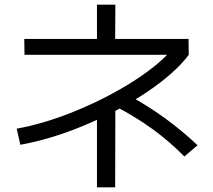

<svg xmlns="http://www.w3.org/2000/svg" viewBox="-20 -762 904 815"><path d="M710 -551.8 729.5 -529.3H84L83 -596.7H391.6V-742.2H469.7L468.8 -596.7H780.3L781.2 -529.3Q723.6 -452.1 605 -372.1Q486.3 -292 341.8 -231.4Q197.3 -170.9 66.4 -147.5L50.8 -215.8Q169.9 -237.3 301.8 -291.5Q433.6 -345.7 543.5 -415.5Q653.3 -485.4 710 -551.8ZM391.6 -309.6H469.7L468.8 33.2H391.6ZM470.7 -310.5 523.4 -358.4Q604.5 -315.4 680.2 -260.3Q755.9 -205.1 818.4 -145.5L762.7 -97.7Q699.2 -162.1 627 -214.4Q554.7 -266.6 470.7 -310.5Z"/></svg>

Font: Pretendard GOV Variable
Style: Regular
Weight: 400
Designer: Base glyphs from Inter by Rasmus Andersson; Hangul glyphs from Noto Sans CJK(Source Han Sans) by Jang Soo-young and Kang
Foundry: Kil Hyung-jin
Version: Version 1.307;Glyphs 3.2 (3192)